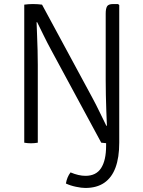

<svg xmlns="http://www.w3.org/2000/svg" viewBox="-20 -706 710 950"><path d="M329 147Q369 164 403 164Q455.5 164 480.2 125.8Q505 87.5 505 15V-15H570V0Q570 73.5 551.5 123.2Q533 173 495.8 198.5Q458.5 224 402 224Q383.5 224 356 218.2Q328.5 212.5 306 202Q309 185.5 314.5 172.2Q320 159 329 147ZM100 -683Q109 -684.5 121.2 -685.2Q133.5 -686 143 -686Q154.5 -686 166.8 -685.2Q179 -684.5 188 -683L168 -596H161Q162 -566 163.5 -530.2Q165 -494.5 166 -457Q167 -419.5 167 -385V0Q158.5 1.5 150 2.2Q141.5 3 133 3Q124.5 3 116.2 2.2Q108 1.5 100 0ZM233 -459Q213.5 -495 197 -528.8Q180.5 -562.5 164 -596L128.5 -639L188 -683L436 -224Q455.5 -188 472.5 -152.5Q489.5 -117 506 -84L532.5 -57.5L481 0ZM570 -681V0Q561 1.5 548.8 2.2Q536.5 3 526 3Q515.5 3 502.8 2.2Q490 1.5 481 0L502 -84H509Q507.5 -120 506 -158.5Q504.5 -197 503.8 -235.2Q503 -273.5 503 -308V-639Q503 -662.5 509.5 -674.2Q516 -686 540 -686H564Z"/></svg>

Font: Signika Negative Light Light
Style: Regular
Weight: 300
Version: Version 2.001